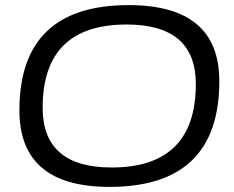

<svg xmlns="http://www.w3.org/2000/svg" viewBox="-20 -726 917 752"><path d="M409 6Q56 6 56 -294Q56 -706 484 -706Q839 -706 839 -408Q839 6 409 6ZM417 -70Q747 -70 747 -397Q747 -630 476 -630Q147 -630 147 -304Q147 -70 417 -70Z"/></svg>

Font: Asap Expanded Expanded Regular
Style: Italic
Weight: 400
Width: 7
Italic angle: -6°
Designer: Pablo Cosgaya
Foundry: Omnibus-Type
Version: Version 3.001; ttfautohint (v1.8.4.7-5d5b)